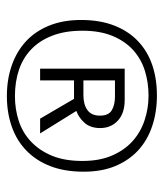

<svg xmlns="http://www.w3.org/2000/svg" viewBox="22 -748 487 572"><g transform="rotate(90 266.0 -462.5)"><path d="M185 -590H278Q318 -590 340 -569.5Q362 -549 362 -517Q362 -488 346.5 -470.5Q331 -453 311 -446L378 -338H334L275 -439H220V-338H185ZM220 -467H264Q292 -467 308.5 -479Q325 -491 325 -516Q325 -542 309 -551.5Q293 -561 268 -561H220ZM492 -468Q492 -411 475.5 -368.5Q459 -326 429 -297Q399 -268 357.5 -253.5Q316 -239 267 -239Q217 -239 175.5 -253.5Q134 -268 104 -295.5Q74 -323 57 -364.5Q40 -406 40 -460Q40 -516 56.5 -558.5Q73 -601 103 -629.5Q133 -658 174 -672Q215 -686 265 -686Q314 -686 356 -672Q398 -658 428 -630.5Q458 -603 475 -562.5Q492 -522 492 -468ZM460 -464Q460 -515 444 -552Q428 -589 401.5 -613Q375 -637 339.5 -649Q304 -661 265 -661Q226 -661 191 -650Q156 -639 129.5 -615Q103 -591 87.5 -553.5Q72 -516 72 -464Q72 -413 86.5 -375Q101 -337 127 -312Q153 -287 188.5 -275Q224 -263 267 -263Q306 -263 341 -274.5Q376 -286 402.5 -311Q429 -336 444.5 -373.5Q460 -411 460 -464Z"/></g></svg>

Font: Mukta Vaani Light
Style: Regular
Weight: 300
Designer: Noopur Datye, Girish Dalvi, Yashodeep Gholap, Pallavi Karambelkar
Foundry: Ek Type
Version: Version 2.538;PS 1.000;hotconv 16.6.51;makeotf.lib2.5.65220;